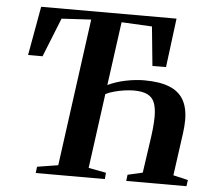

<svg xmlns="http://www.w3.org/2000/svg" viewBox="-52 -801 969 859"><g transform="rotate(5 432.0 -371.5)"><path d="M139 0 142.5 -28.5 236.5 -43.5 326.5 -705.5 194 -698 124 -523H59L98.5 -743H706.5L678.5 -523L617.5 -522.5L600 -698.5L463 -705.5L424 -420Q460 -437.5 504.2 -446.5Q548.5 -455.5 586.5 -455.5Q656 -455.5 699.5 -438.2Q743 -421 763.8 -385.2Q784.5 -349.5 784.5 -293Q784.5 -279.5 783.2 -264.8Q782 -250 780 -234.5L753.5 -43.5L820 -28L816 0H545.5L549 -28L616 -43.5L634.5 -171.5Q640.5 -210.5 643.8 -241.8Q647 -273 647 -297.5Q647 -336.5 637.5 -360.2Q628 -384 605.5 -395Q583 -406 544 -406Q526 -406 503 -402.8Q480 -399.5 457.5 -393.5Q435 -387.5 418.5 -379L373 -43.5L452 -28.5L449.5 0Z"/></g></svg>

Font: Merriweather 96pt SemiBold
Style: Italic
Weight: 600
Italic angle: -7.8°
Version: Version 2.101